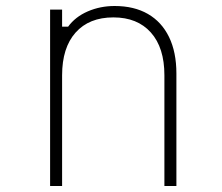

<svg xmlns="http://www.w3.org/2000/svg" viewBox="-20 -620 740 640"><path d="M147 0V-588H187V-531H207Q231 -564 272.5 -582Q314 -600 362 -600Q427 -600 473 -573.5Q519 -547 543.5 -496.5Q568 -446 568 -375V0H528V-369Q528 -461 483 -511.5Q438 -562 358 -562Q277 -562 232 -511.5Q187 -461 187 -369V0Z"/></svg>

Font: Martian Mono SemiExpanded Thin
Style: Regular
Weight: 250
Monospace: yes
Version: Version 0.930